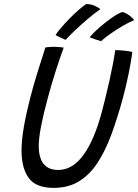

<svg xmlns="http://www.w3.org/2000/svg" viewBox="-20 -914 686 954"><path d="M247 19.5Q158.5 19.5 122.8 -29.5Q87 -78.5 87 -166Q87 -217.5 98.5 -283.5Q110 -349.5 129.5 -425.5Q145 -485.5 164.8 -549.8Q184.5 -614 205.5 -678.5Q215.5 -679.5 226.2 -680.5Q237 -681.5 247.5 -681.5Q262 -681.5 274.8 -680.2Q287.5 -679 296.5 -677.5Q276.5 -623 255 -555.5Q233.5 -488 216 -421.5Q197 -352 184.8 -290Q172.5 -228 172.5 -189.5Q172.5 -69.5 269.5 -69.5Q341 -69.5 395.5 -145.2Q450 -221 487 -362Q494.5 -390.5 504.2 -429.8Q514 -469 523.5 -512Q533 -555 540.8 -594.8Q548.5 -634.5 552.5 -665Q573.5 -665 600.5 -662Q627.5 -659 637.5 -655.5Q632 -611 619.2 -548.2Q606.5 -485.5 590.5 -426.5Q564 -329 534 -247.2Q504 -165.5 465 -105.8Q426 -46 372.8 -13.2Q319.5 19.5 247 19.5ZM408.5 -894Q432 -893.5 450.2 -885.5Q468.5 -877.5 478.5 -868.5Q449.5 -848.5 415.5 -819.5Q381.5 -790.5 351.8 -762.2Q322 -734 306 -716Q296.5 -720 280.8 -727.2Q265 -734.5 256 -740Q264.5 -754 283 -775.5Q301.5 -797 324 -820.2Q346.5 -843.5 369 -863.2Q391.5 -883 408.5 -894ZM588.5 -854.5Q606 -849.5 623 -837Q640 -824.5 646.5 -814Q620 -803 589.2 -785Q558.5 -767 530 -747Q501.5 -727 482 -709.5Q474 -711.5 456 -717.5Q438 -723.5 425.5 -728.5Q443.5 -751 474.5 -778Q505.5 -805 537 -826.8Q568.5 -848.5 588.5 -854.5Z"/></svg>

Font: Grandstander Light
Style: Italic
Weight: 300
Italic angle: -15°
Designer: Tyler Finck
Foundry: Etcetera Type Co
Version: Version 1.200; ttfautohint (v1.8.3)